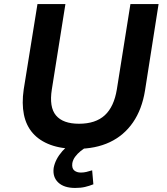

<svg xmlns="http://www.w3.org/2000/svg" viewBox="-20 -725 824 948"><path d="M358 10Q283 10 229 -10Q175 -30 142 -67.5Q109 -105 98 -159.5Q87 -214 97 -283L165 -705H303L236 -284Q222 -196 256.5 -155Q291 -114 370 -114Q452 -114 497.5 -156Q543 -198 557 -284L624 -705H763L696 -278Q681 -185 636.5 -120.5Q592 -56 522 -23Q452 10 358 10ZM351 203Q296 203 267.5 176Q239 149 245 104Q253 61 288 21Q323 -19 374 -43L410 0Q394 8 378 21Q362 34 351 49Q340 64 337 81Q334 106 346.5 116.5Q359 127 379 127Q393 127 406 124Q419 121 435 116L441 185Q421 193 400 198Q379 203 351 203Z"/></svg>

Font: Nunito Sans 6pt
Style: Bold Italic
Weight: 700
Italic angle: -9°
Version: Version 3.101;gftools[0.9.27]